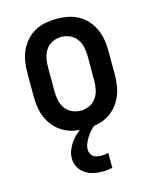

<svg xmlns="http://www.w3.org/2000/svg" viewBox="-113 -604 727 905"><g transform="rotate(-15 250.0 -152.0)"><path d="M250 8Q223 8 196 3Q169 -2 145 -15Q121 -28 102.5 -48.5Q84 -69 72.5 -94Q61 -119 56.5 -146Q52 -173 52 -200V-320Q52 -347 56.5 -374Q61 -401 72.5 -426Q84 -451 102.5 -471.5Q121 -492 145 -505Q169 -518 196 -523Q223 -528 250 -528Q277 -528 304 -523Q331 -518 355 -505Q379 -492 397.5 -471.5Q416 -451 427.5 -426Q439 -401 443.5 -374Q448 -347 448 -320V-200Q448 -173 443.5 -146Q439 -119 427.5 -94Q416 -69 397.5 -48.5Q379 -28 355 -15Q331 -2 304 3Q277 8 250 8ZM250 -80Q272 -80 292.5 -89.5Q313 -99 325.5 -117Q338 -135 342.5 -156.5Q347 -178 347 -200V-320Q347 -342 342.5 -363.5Q338 -385 325.5 -403Q313 -421 292.5 -430.5Q272 -440 250 -440Q228 -440 207.5 -430.5Q187 -421 174.5 -403Q162 -385 157.5 -363.5Q153 -342 153 -320V-200Q153 -178 157.5 -156.5Q162 -135 174.5 -117Q187 -99 207.5 -89.5Q228 -80 250 -80ZM274 224Q252 224 230 219Q208 214 189.5 201.5Q171 189 160.5 169Q150 149 150 127Q150 106 157.5 87Q165 68 177 51Q189 34 204 20.5Q219 7 237 -4L243 -8H301V0Q287 8 275.5 20Q264 32 255 46Q246 60 239.5 75Q233 90 233 107Q233 116 237.5 125.5Q242 135 250 140.5Q258 146 268 148Q278 150 288 150Q297 150 306 149Q315 148 323 146V219Q311 221 298.5 222.5Q286 224 274 224Z"/></g></svg>

Font: Iosevka SS18 Semibold
Style: Regular
Weight: 600
Monospace: yes
Designer: Belleve Invis
Foundry: Belleve Invis
Version: Version 25.1.1; ttfautohint (v1.8.4)